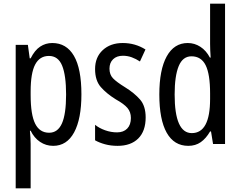

<svg xmlns="http://www.w3.org/2000/svg" viewBox="-20 -780 1303 1040"><path d="M263 -547Q340 -547 380.5 -477.5Q421 -408 421 -269Q421 -136 381.5 -63Q342 10 268 10Q229 10 197 -11.5Q165 -33 146 -72H142Q144 -51 145 -33Q146 -15 146 0V240H65V-537H131L141 -464H146Q168 -508 197.5 -527.5Q227 -547 263 -547ZM245 -477Q195 -477 170.5 -430.5Q146 -384 146 -285V-265Q146 -159 170.5 -110Q195 -61 246 -61Q293 -61 315.5 -111.5Q338 -162 338 -268Q338 -372 316.5 -424.5Q295 -477 245 -477Z M769 -144Q769 -70 729 -30Q689 10 617 10Q580 10 549 1.5Q518 -7 495 -20V-104Q517 -86 549 -74.5Q581 -63 614 -63Q649 -63 669 -83.5Q689 -104 689 -141Q689 -173 670.5 -195Q652 -217 607 -242Q557 -273 526 -308.5Q495 -344 495 -406Q495 -470 536.5 -508.5Q578 -547 645 -547Q712 -547 768 -512L738 -447Q717 -461 694 -469.5Q671 -478 646 -478Q612 -478 592.5 -459Q573 -440 573 -408Q573 -376 592 -356Q611 -336 658 -307Q708 -276 738.5 -241Q769 -206 769 -144Z M1000 10Q923 10 883 -61Q843 -132 843 -268Q843 -402 883 -474.5Q923 -547 997 -547Q1034 -547 1065.5 -526.5Q1097 -506 1117 -468H1121Q1118 -513 1118 -542V-760H1199V0H1134L1123 -68H1118Q1096 -30 1067.5 -10Q1039 10 1000 10ZM1019 -59Q1118 -59 1118 -244V-274Q1118 -378 1094 -426.5Q1070 -475 1017 -475Q970 -475 948 -422Q926 -369 926 -268Q926 -59 1019 -59Z"/></svg>

Font: Noto Sans Myanmar ExtraCondensed
Style: Regular
Weight: 400
Width: 2
Designer: Monotype Design Team
Foundry: Monotype Imaging Inc.
Version: Version 2.107; ttfautohint (v1.8.4.7-5d5b)